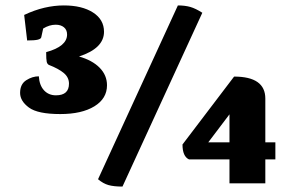

<svg xmlns="http://www.w3.org/2000/svg" viewBox="-20 -675 1086 707"><path d="M202 -255Q119 -255 86.5 -279Q54 -303 54 -333Q54 -365 76.5 -379.5Q99 -394 123 -394Q125 -361 142 -342.5Q159 -324 186 -324Q234 -324 234 -367Q234 -390 215 -406Q196 -422 160 -436Q154 -439 152 -447.5Q150 -456 150 -483Q227 -504 227 -548Q227 -565 215.5 -574.5Q204 -584 185 -584Q162 -584 139 -570L132 -538Q131 -532 119.5 -529Q108 -526 80 -526L69 -620Q107 -638 143.5 -646.5Q180 -655 215 -655Q282 -655 322.5 -629Q363 -603 363 -558Q363 -497 271 -467Q320 -453 347 -425.5Q374 -398 374 -361Q374 -312 327.5 -283.5Q281 -255 202 -255ZM431 12Q399 12 379.5 6.5Q360 1 341 -15L635 -655Q661 -655 680.5 -649.5Q700 -644 725 -628ZM825 0V-88H676Q652 -99 652 -143L842 -393Q957 -393 957 -312V-151H994V-88H957V0ZM747 -151H825V-254Z"/></svg>

Font: Petrona ExtraBold
Style: Regular
Weight: 800
Designer: Ringo R. Seeber
Foundry: Ringo R. Seeber
Version: Version 2.001; ttfautohint (v1.8.3)